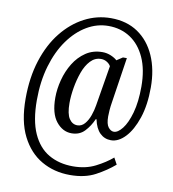

<svg xmlns="http://www.w3.org/2000/svg" viewBox="-92 -794 918 1017"><g transform="rotate(10 367.0 -286.0)"><path d="M352 142Q267 142 199 103Q131 64 91 -15Q51 -94 51 -216Q51 -330 80.5 -422Q110 -514 162 -579Q214 -644 281 -679Q348 -714 423 -714Q508 -714 568.5 -673Q629 -632 661.5 -558.5Q694 -485 694 -389Q694 -294 670.5 -224Q647 -154 610.5 -115.5Q574 -77 534 -77Q499 -77 474.5 -101Q450 -125 440 -173H436Q419 -134 392 -105.5Q365 -77 322 -77Q274 -77 239.5 -120Q205 -163 205 -248Q205 -295 218 -344.5Q231 -394 256.5 -435.5Q282 -477 320.5 -503Q359 -529 410 -529Q434 -529 456 -519.5Q478 -510 489 -499L521 -520H542L505 -277Q501 -253 499.5 -232.5Q498 -212 498 -199Q498 -158 511.5 -141Q525 -124 541 -124Q563 -124 587 -154.5Q611 -185 627.5 -243.5Q644 -302 644 -385Q644 -476 615 -540Q586 -604 535 -637.5Q484 -671 417 -671Q356 -671 301 -638.5Q246 -606 203 -546Q160 -486 135.5 -402.5Q111 -319 111 -218Q111 -109 142 -40Q173 29 229 61.5Q285 94 360 94Q428 94 480 67.5Q532 41 568 10L587 45Q544 82 488 112Q432 142 352 142ZM345 -124Q368 -124 384.5 -143Q401 -162 411 -190.5Q421 -219 425 -245L461 -462Q455 -474 440.5 -483Q426 -492 409 -492Q376 -492 352 -466.5Q328 -441 313.5 -400.5Q299 -360 291.5 -315.5Q284 -271 284 -233Q284 -175 301 -149.5Q318 -124 345 -124Z"/></g></svg>

Font: Noto Serif Thai ExtraCondensed Medium
Style: Regular
Weight: 500
Width: 2
Designer: Monotype Design Team
Foundry: Monotype Imaging Inc.
Version: Version 2.002; ttfautohint (v1.8.4.7-5d5b)